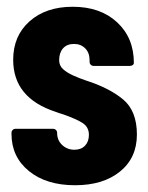

<svg xmlns="http://www.w3.org/2000/svg" viewBox="-20 -541 439 568"><path d="M14 -145V-148Q14 -153 17.5 -156.5Q21 -160 26 -160H137Q142 -160 145.5 -156.5Q149 -153 149 -148Q149 -126 164 -112Q179 -98 200 -98Q220 -98 231.5 -110Q243 -122 243 -142Q243 -165 224.5 -177Q206 -189 166 -203Q152 -207 145 -210Q19 -251 19 -364Q19 -435 67.5 -478Q116 -521 195 -521Q277 -521 326.5 -475Q376 -429 376 -355Q376 -351 372.5 -348.5Q369 -346 364 -346H257Q252 -346 248.5 -349.5Q245 -353 245 -358V-363Q245 -385 232 -398Q219 -411 199 -411Q178 -411 166.5 -398Q155 -385 155 -363Q155 -347 166.5 -336.5Q178 -326 197 -317.5Q216 -309 234 -303Q303 -281 344 -247Q385 -213 385 -143Q385 -74 335 -33.5Q285 7 202 7Q117 7 65.5 -35Q14 -77 14 -145Z"/></svg>

Font: Barlow Condensed
Style: Bold
Weight: 700
Width: 3
Designer: Jeremy Tribby
Foundry: Tribby Type
Version: Version 1.500